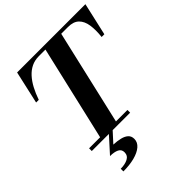

<svg xmlns="http://www.w3.org/2000/svg" viewBox="-267 -913 1329 1329"><g transform="rotate(-45 398.0 -248.0)"><path d="M210 0 384 -750H538.5L365 0ZM108 0V-26.5H483.5V0ZM73 -510 127 -750H795.5L741 -510H714.5Q721.5 -573.5 714.2 -621.5Q707 -669.5 679.5 -696.5Q652 -723.5 598.5 -723.5H313.5Q273.5 -723.5 241.2 -708Q209 -692.5 183 -664Q157 -635.5 136.2 -596.5Q115.5 -557.5 99 -510ZM163 254.5V228.5Q205 228.5 233.8 213.8Q262.5 199 262.5 166Q262.5 138 238 126Q213.5 114 172.5 114L280.5 -5.5H317.5L245 74Q282.5 75.5 312 82.8Q341.5 90 358.8 105.8Q376 121.5 376 149Q376 182 348.2 205.8Q320.5 229.5 272.5 242Q224.5 254.5 163 254.5Z"/></g></svg>

Font: Bodoni Moda 9pt
Style: Bold Italic
Weight: 700
Italic angle: -13°
Designer: Owen Earl
Foundry: indestructible type
Version: Version 2.004